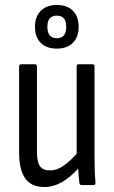

<svg xmlns="http://www.w3.org/2000/svg" viewBox="-20 -746 458 774"><path d="M160 8Q106 8 81.5 -27Q57 -62 57 -131V-478Q57 -487 65 -487H121Q129 -487 129 -478V-133Q129 -92 141.5 -75.5Q154 -59 181 -59Q208 -59 233.5 -76Q259 -93 289 -126V-478Q289 -487 297 -487H353Q361 -487 361 -478V-121Q361 -83 362 -56Q363 -29 365 -11Q366 0 357 0H309Q301 0 300 -9Q297 -35 295 -66Q263 -31 229 -11.5Q195 8 160 8ZM209 -550Q168 -550 144.5 -573Q121 -596 121 -638Q121 -679 144.5 -702.5Q168 -726 209 -726Q250 -726 273.5 -703Q297 -680 297 -638Q297 -596 273.5 -573Q250 -550 209 -550ZM209 -592Q247 -592 247 -638Q247 -683 209 -683Q171 -683 171 -638Q171 -592 209 -592Z"/></svg>

Font: Sofia Sans Cond
Style: Regular
Weight: 400
Width: 3
Designer: Botio Nikoltchev, Ani Petrova
Foundry: lettersoup
Version: Version 4.100; ttfautohint (v1.8.3)